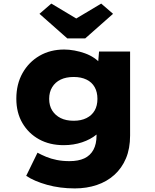

<svg xmlns="http://www.w3.org/2000/svg" viewBox="-20 -820 862 1070"><path d="M397 230Q314 230 242.5 210Q171 190 126 160L189 31Q211 43 237.5 54Q264 65 296.5 71.5Q329 78 367 78Q417 78 450 62.5Q483 47 500.5 15Q518 -17 518 -65V-133L558 -128Q549 -96 517 -69.5Q485 -43 437.5 -27Q390 -11 335 -11Q257 -11 198 -43.5Q139 -76 105 -134Q71 -192 71 -270Q71 -351 105.5 -412.5Q140 -474 200 -509Q260 -544 338 -544Q365 -544 395 -538.5Q425 -533 453 -523Q481 -513 504 -497.5Q527 -482 542 -463.5Q557 -445 560 -423L522 -414L532 -533H705V-65Q705 8 682 62.5Q659 117 617.5 154.5Q576 192 519.5 211Q463 230 397 230ZM391 -147Q432 -147 462 -162Q492 -177 507.5 -204Q523 -231 523 -269Q523 -307 507.5 -334.5Q492 -362 462 -376.5Q432 -391 391 -391Q348 -391 318 -376.5Q288 -362 271 -334.5Q254 -307 254 -269Q254 -231 271 -204Q288 -177 318 -162Q348 -147 391 -147ZM355 -606 200 -743 266 -800 420 -708H390L544 -800L610 -743L455 -606Z"/></svg>

Font: Lexend Exa ExtraBold
Style: Regular
Weight: 800
Designer: Bonnie Shaver-Troup, Thomas Jockin
Foundry: Lexend
Version: Version 1.007